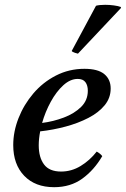

<svg xmlns="http://www.w3.org/2000/svg" viewBox="-20 -766 523 798"><path d="M440 -398Q440 -359 415 -328.5Q390 -298 347.5 -276Q305 -254 253 -240Q201 -226 147 -220Q141 -189 141 -162Q141 -112 163 -82.5Q185 -53 234 -53Q277 -53 315 -76Q353 -99 382 -136Q398 -127 405 -117Q371 -59 322 -23.5Q273 12 205 12Q126 12 80.5 -35.5Q35 -83 35 -163Q35 -219 57 -275Q79 -331 118.5 -377.5Q158 -424 212.5 -452Q267 -480 331 -480Q387 -480 413.5 -458Q440 -436 440 -398ZM155 -255Q202 -261 245.5 -277.5Q289 -294 317 -321.5Q345 -349 345 -389Q345 -411 335 -424.5Q325 -438 303 -438Q272 -438 243 -411.5Q214 -385 191 -343Q168 -301 155 -255ZM482 -737 483 -733 304 -543Q302 -543 291.5 -546.5Q281 -550 278 -554L379 -742Q385 -744 395.5 -745Q406 -746 417 -746Q435 -746 453.5 -743.5Q472 -741 482 -737Z"/></svg>

Font: Tiro Bangla
Style: Italic
Weight: 400
Italic angle: -11°
Designer: Bangla: John Hudson & Fiona Ross, assisted by Neelakash Kshetrimayum. Latin: John Hudson with Paul Hanslow, assisted by 
Foundry: Tiro Typeworks Ltd.
Version: Version 1.60